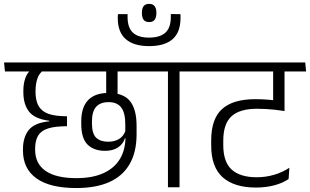

<svg xmlns="http://www.w3.org/2000/svg" viewBox="-46 -946 1566 970"><path d="M433 -585H646L641.5 -630.5H428.5ZM547.5 -600.5H491V-481H547.5ZM713.5 -630.5H-25.5L-21 -585H718.5ZM490.5 -461H548V-601.5H490.5ZM339 4Q439.5 4 507 -26.5Q574.5 -57 609.2 -117.5Q644 -178 644 -267.5V-310.5Q644 -393.5 611 -435Q578 -476.5 502 -476.5Q434.5 -476.5 399.5 -440.5Q364.5 -404.5 364.5 -333V-320Q364.5 -247.5 396.2 -215.8Q428 -184 485 -184Q523.5 -184 549.2 -200.5Q575 -217 585 -247H591.5L588.5 -286.5Q578.5 -258 555.8 -244Q533 -230 500 -230Q461.5 -230 440 -250.2Q418.5 -270.5 418.5 -323.5V-331.5Q418.5 -383 439.8 -406.5Q461 -430 503 -430Q545.5 -430 566.2 -403.2Q587 -376.5 587 -316.5V-271L588 -262V-256Q588 -189.5 559.8 -142.8Q531.5 -96 476.2 -71Q421 -46 339.5 -46Q237.5 -46 184.5 -82.5Q131.5 -119 131.5 -189.5V-194.5Q131.5 -230 143 -254.2Q154.5 -278.5 183.2 -291.8Q212 -305 264 -307.5L292.5 -308.5V-358.5L265.5 -359.5Q213 -362 184.5 -377.2Q156 -392.5 144.8 -418.8Q133.5 -445 133.5 -480.5V-486.5Q133.5 -520.5 142.5 -548Q151.5 -575.5 176 -594H111Q90.5 -577 81.2 -549.2Q72 -521.5 72 -487.5V-480Q72 -418.5 101 -381.8Q130 -345 203 -336V-333Q129 -326 99.5 -289.5Q70 -253 70 -191.5V-185.5Q70 -93.5 138.2 -44.8Q206.5 4 339 4Z M707.5 -834.5Q726.5 -834.5 735.2 -846.2Q744 -858 744 -878.5V-883Q744 -903 735.2 -914.8Q726.5 -926.5 707.5 -926.5Q688 -926.5 679.5 -914.8Q671 -903 671 -883V-878.5Q671 -858 679.5 -846.2Q688 -834.5 707.5 -834.5ZM865.5 -874.5 817 -875V-860Q817 -806 789.5 -781Q762 -756 707 -756Q652.5 -756 625.5 -781Q598.5 -806 598.5 -860V-874.5H550Q549 -867 549 -862.5Q549 -858 549 -854.5Q549 -783.5 589.5 -748.2Q630 -713 707 -713Q785.5 -713 825.8 -748Q866 -783 866 -855Q866 -858.5 866 -862.8Q866 -867 865.5 -874.5ZM861 0V-600.5H802.5V0ZM978 -585 973.5 -630.5H685L690.5 -585Z M1276.5 -585H1490L1485 -630.5H1272ZM1391 -600.5H1334.5V-481H1391ZM948.5 -585H1500.5L1496 -630.5H944ZM1334 -405 1391.5 -386V-602H1334ZM1412 -41.5 1416 -98.5Q1381.5 -75.5 1339 -63Q1296.5 -50.5 1251 -50.5Q1167.5 -50.5 1124.8 -89Q1082 -127.5 1082 -213V-235.5Q1082 -320 1123.2 -358.2Q1164.5 -396.5 1252.5 -396.5Q1275.5 -396.5 1298 -395.2Q1320.5 -394 1343.2 -391.5Q1366 -389 1391.5 -385V-431.5Q1351.5 -438.5 1315.8 -441.8Q1280 -445 1244.5 -445Q1131 -445 1076 -395.2Q1021 -345.5 1021 -237V-211Q1021 -102 1079.2 -50.2Q1137.5 1.5 1246.5 1.5Q1297.5 1.5 1339.8 -9.8Q1382 -21 1412 -41.5Z"/></svg>

Font: Anek Devanagari Light
Style: Regular
Weight: 300
Designer: Kailash Malviya (Devanagari) & Yesha Goshar (Latin)
Foundry: Ek Type
Version: Version 1.003